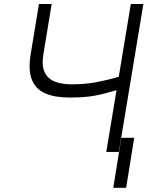

<svg xmlns="http://www.w3.org/2000/svg" viewBox="-20 -747 746 944"><path d="M171.5 -727.3H234L193.5 -481.5Q183.9 -423.7 199.8 -391.2Q215.6 -358.7 250.2 -345.5Q284.8 -332.4 331.3 -332.4Q397.7 -332.4 451.9 -342.5Q506 -352.6 563.9 -369.3L623.2 -727.3H685L564.3 0H502.5L552.9 -303.6Q515.3 -292.6 483.1 -284.4Q451 -276.3 413.4 -271.8Q375.7 -267.4 321 -267.4Q250 -267.4 202.8 -287.8Q155.5 -308.2 136.7 -355.3Q117.9 -402.3 131 -481.5ZM639.9 -69.6 600.1 176.5H536.9L576.7 -69.6Z"/></svg>

Font: Inter Light  BETA
Style: Italic
Weight: 300
Italic angle: 9.39999°
Designer: Rasmus Andersson
Foundry: rsms
Version: Version 3.011;git-f93a4a705